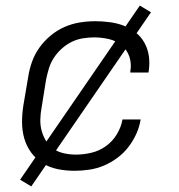

<svg xmlns="http://www.w3.org/2000/svg" viewBox="-20 -604 640 688"><path d="M247 8Q216 8 186.5 2Q157 -4 133 -19Q109 -34 92 -57Q75 -80 67 -108Q59 -136 59 -166.5Q59 -197 64 -228L81 -328Q85 -355 94.5 -382Q104 -409 121 -433Q138 -457 161.5 -476.5Q185 -496 211.5 -507.5Q238 -519 266 -523.5Q294 -528 321 -528Q347 -528 373.5 -524.5Q400 -521 423.5 -512Q447 -503 466.5 -487.5Q486 -472 498 -450Q510 -428 513.5 -402.5Q517 -377 513 -350L512 -344H447V-348Q452 -376 443.5 -401Q435 -426 415.5 -442Q396 -458 370 -464Q344 -470 317 -470Q297 -470 276 -466.5Q255 -463 236 -453.5Q217 -444 200.5 -429Q184 -414 172.5 -396Q161 -378 155 -358Q149 -338 145 -318L129 -218Q125 -197 124.5 -175.5Q124 -154 129.5 -134.5Q135 -115 145.5 -98Q156 -81 172.5 -70Q189 -59 210 -54.5Q231 -50 252 -50Q279 -50 307 -56.5Q335 -63 359 -80Q383 -97 398.5 -122.5Q414 -148 419 -176H484Q480 -150 468.5 -124.5Q457 -99 440 -77Q423 -55 400 -38Q377 -21 352 -10.5Q327 0 300 4Q273 8 247 8ZM92 64 52 40 481 -584 521 -560Z"/></svg>

Font: Iosevka Aile Light Oblique
Style: Regular
Weight: 300
Italic angle: -9°
Designer: Belleve Invis
Foundry: Belleve Invis
Version: Version 31.1.0; ttfautohint (v1.8.4)